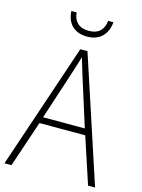

<svg xmlns="http://www.w3.org/2000/svg" viewBox="-133 -982 783 1058"><g transform="rotate(15 258.5 -453.0)"><path d="M477 0 390 -264H129L40 0H0L241 -715H282L517 0ZM288 -585Q282 -605 275 -628Q268 -651 261 -675Q254 -652 247 -629Q240 -606 233 -585L140 -300H378ZM379 -906Q374 -853 343 -822.5Q312 -792 258 -792Q205 -792 173.5 -821.5Q142 -851 139 -906H169Q172 -868 194.5 -846.5Q217 -825 259 -825Q301 -825 323 -846.5Q345 -868 349 -906Z"/></g></svg>

Font: Noto Sans Lao Looped SemiCondensed ExtraLight
Style: Regular
Weight: 200
Width: 4
Designer: Mark Frömberg, Ben Mitchell
Foundry: The Fontpad Ltd
Version: Version 1.002; ttfautohint (v1.8.4.7-5d5b)